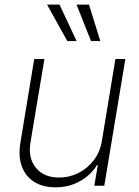

<svg xmlns="http://www.w3.org/2000/svg" viewBox="-20 -800 597 827"><path d="M418.9 -193.4 477.1 -545.9H520L429.2 0H386.2L401.4 -88.9H397.5Q372.1 -46.4 324.2 -19.5Q276.4 7.3 218.3 6.8Q165 6.8 127.7 -16.4Q90.3 -39.6 74.2 -82.8Q58.1 -126 67.9 -185.5L127.4 -545.9H171.4L111.3 -187Q100.1 -119.1 134.8 -77.1Q169.4 -35.2 234.9 -35.2Q277.8 -35.2 316.9 -54.4Q356 -73.7 383.5 -109.4Q411.1 -145 418.9 -193.4ZM270 -623 182.6 -780.3H236.3L310.1 -623ZM372.1 -623 309.6 -780.3H363.3L412.1 -623Z"/></svg>

Font: Inter Tight ExtraLight
Style: Italic
Weight: 250
Italic angle: -9.39999°
Designer: Rasmus Andersson
Foundry: rsms
Version: Version 3.004